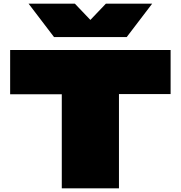

<svg xmlns="http://www.w3.org/2000/svg" viewBox="-20 -1021 982 1041"><path d="M35 -510H315V0H625V-511H905V-750H35ZM667 -820 805 -1001H554L470 -913L386 -1001H135L273 -820Z"/></svg>

Font: Mattone Black
Style: Regular
Weight: 900
Width: 6
Designer: Nunzio Mazzaferro
Foundry: Collletttivo
Version: Version 2.000;Glyphs 3.2 (3217)